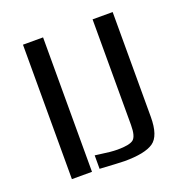

<svg xmlns="http://www.w3.org/2000/svg" viewBox="-119 -758 840 871"><g transform="rotate(-20 300.5 -322.0)"><path d="M181 0H84V-649H181ZM517 -143Q517 -51 476 -23Q435 5 337 5Q320 5 218 -1V-66Q222 -66 244.5 -62.5Q267 -59 288 -57Q309 -55 325 -55Q382 -55 401 -69.5Q420 -84 420 -139V-649H517Z"/></g></svg>

Font: Play
Style: Regular
Weight: 400
Designer: Jonas Hecksher
Foundry: Jonas Hecksher, Playtypeª, e-types AS
Version: Version 1.002